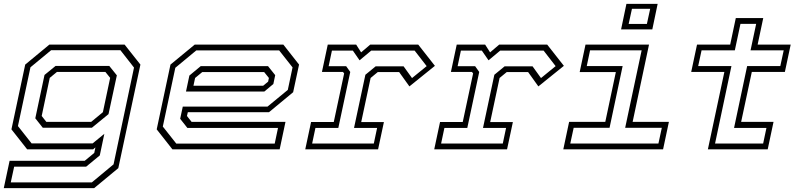

<svg xmlns="http://www.w3.org/2000/svg" viewBox="-32 -770 4102 990"><path d="M-12.5 200 17.5 59H405L454 18.5L460 -10L448 0H108L27 -103L98 -437L222.5 -540H610.5L692 -437L578 97L453.5 200ZM23.5 170.5H441.5L553.5 77.5L659 -421.5L589 -511H231.5L125 -423L60.5 -120L131 -30.5H445.5L506 -80L482.5 31.5L412 89.5H41ZM188.5 -111.5 150 -160 197.5 -383.5 254.5 -430H531.5L570.5 -381.5L527.5 -181.5L442 -111.5ZM207 -141.5H438L498.5 -191.5L536 -368.5L511.5 -399H261.5L224.5 -368.5L183 -172Z M1429 -540 1510 -437 1479.5 -294.5 1355 -191.5H936.5L932 -172L956 -141.5H1440L1410 0H857L776 -103L847 -437L972 -540ZM1407.5 -510H980L872 -420.5L807.5 -117.5L877 -29.5H1384.5L1401.5 -110.5H934L897 -157.5L910.5 -220.5H1347.5L1452 -306.5L1476.5 -422.5ZM1350 -429 1387 -382.5 1377.5 -337 1331 -298H927L944.5 -380.5L1003 -429ZM1330 -398.5H1011L974 -368L965.5 -328H1325L1350.5 -349L1354.5 -368Z M1542 0 1572 -141H1689L1742.5 -391.5L1736.5 -399H1628L1658 -540H1804.5L1830 -500L1877 -540H2124.5L2210.5 -430.5L2079 -324.5L2026 -398.5H1916L1879 -368L1830.5 -140.5H1947.5L1917.5 0ZM1577.5 -30H1895.5L1912.5 -110.5H1793.5L1852 -384.5L1905 -428H2049L2092.5 -367.5L2168 -429L2106 -509H1882L1822 -459L1787.5 -509H1679.5L1662.5 -428.5H1753L1774 -399L1712.5 -110.5H1594.5Z M2207 0 2237 -141H2354L2407.5 -391.5L2401.5 -399H2293L2323 -540H2469.5L2495 -500L2542 -540H2789.5L2875.5 -430.5L2744 -324.5L2691 -398.5H2581L2544 -368L2495.5 -140.5H2612.5L2582.5 0ZM2242.5 -30H2560.5L2577.5 -110.5H2458.5L2517 -384.5L2570 -428H2714L2757.5 -367.5L2833 -429L2771 -509H2547L2487 -459L2452.5 -509H2344.5L2327.5 -428.5H2418L2439 -399L2377.5 -110.5H2259.5Z M3170.5 -618.5 3198 -750H3359L3331.5 -618.5ZM3209.5 -646.5H3303.5L3320.5 -724.5H3226.5ZM2872.5 0 2902.5 -141.5H3089L3143.5 -398.5H2957L2987 -540H3314.5L3230 -141.5H3417L3387 0ZM2908.5 -30H3363L3380.5 -111H3191.5L3276.5 -510.5H3010.5L2993.5 -429.5H3178.5L3111 -111H2926Z M3618 0 3703 -399H3532L3562 -540H3733L3762 -677H3903.5L3874.5 -540H4045L4015 -399H3844.5L3789.5 -141.5H3956.5L3926.5 0ZM3655 -30H3903L3920 -110.5H3753L3820.5 -429.5H3991.5L4009 -510.5H3838L3867 -647H3786L3757 -510.5H3585.5L3568 -429.5H3739.5Z"/></svg>

Font: Tourney Expanded Light
Style: Italic
Weight: 300
Width: 7
Italic angle: -12°
Designer: Tyler Finck
Foundry: Etcetera Type Co
Version: Version 1.010; ttfautohint (v1.8.3)